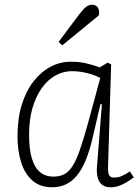

<svg xmlns="http://www.w3.org/2000/svg" viewBox="-20 -778 594 812"><path d="M437 -73Q436 -47 441.5 -37Q447 -27 463 -27Q480 -27 496 -34Q512 -41 529 -53L546 -28Q532 -17 516 -7.5Q500 2 483 8Q466 14 447 14Q427 14 413.5 4.5Q400 -5 394 -24Q388 -43 390 -71L411 -337L405 -338L369 -184Q357 -135 341.5 -98Q326 -61 305.5 -36Q285 -11 259 1.5Q233 14 201 14Q149 14 116.5 -15Q84 -44 69 -93Q54 -142 54 -201Q54 -276 72 -334.5Q90 -393 121.5 -433.5Q153 -474 193.5 -495.5Q234 -517 280 -517Q314 -517 343 -510.5Q372 -504 402 -493L435 -513L450 -506ZM205 -31Q232 -31 251.5 -41Q271 -51 287 -76Q303 -101 318.5 -146Q334 -191 353 -260L404 -448Q383 -460 350 -468.5Q317 -477 284 -477Q247 -477 214 -458.5Q181 -440 156 -404.5Q131 -369 117 -320Q103 -271 103 -208Q103 -146 115 -107Q127 -68 150 -49.5Q173 -31 205 -31ZM317 -720Q334 -742 345.5 -750Q357 -758 370 -758Q386 -758 394 -745.5Q402 -733 398 -713L243 -586L228 -601Z"/></svg>

Font: Literata 18pt ExtraLight
Style: Italic
Weight: 250
Italic angle: -2°
Designer: Latin by Veronika Burian and Jose Scaglione. Greek by Irene Vlachou. Cyrillic by Vera Evstafieva
Foundry: TypeTogether
Version: Version 3.103;gftools[0.9.29]